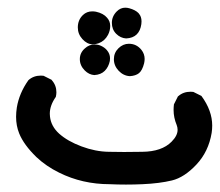

<svg xmlns="http://www.w3.org/2000/svg" viewBox="-20 -312 586 512"><path d="M22.9 -0.5Q22.9 -12.7 24.9 -25.4Q31.2 -63.5 55.7 -98.1Q69.3 -110.4 88.9 -110.4Q91.8 -110.4 96.2 -109.9L117.7 -99.1L118.2 -98.1Q130.4 -84.5 130.4 -65.9Q130.4 -60.5 128.9 -53.7Q112.8 -30.8 112.8 -8.8Q112.8 -4.9 113.3 -1Q116.2 24.9 137.7 44.4Q160.2 64.5 197.3 78.4Q234.4 92.3 270 92.8Q288.6 93.3 310.8 93.3Q333 93.3 359.4 92.8Q411.6 92.3 437.5 65.9Q453.6 49.8 453.6 34.2Q453.6 27.8 451.2 21.5Q442.9 1.5 442.9 -18.6Q442.9 -25.9 443.8 -33.7L454.6 -55.2L455.6 -55.7Q468.8 -67.4 488.3 -67.4Q491.2 -67.4 495.6 -66.9L517.1 -56.2Q545.9 -17.1 545.9 22.9Q545.9 32.7 544.4 42.5Q536.1 92.3 503.9 126.7Q471.7 161.1 438.5 169.2Q405.3 177.2 359.9 179.2Q337.9 180.2 315.9 180.2Q293.9 180.2 272.5 179.2Q199.7 179.2 137.7 148.4Q103 131.3 77.1 106.9Q43.5 74.2 31.2 43.9Q22.9 23.4 22.9 -0.5ZM206.1 -124Q192.9 -137.2 192.9 -154.3Q192.9 -171.4 206.5 -183.1Q217.8 -193.4 231.9 -193.4Q242.2 -193.4 250 -189.5Q259.3 -185.1 265.1 -178.2Q273.4 -168.5 273.4 -156.7Q273.4 -153.3 272.9 -149.4Q269.5 -133.3 259.3 -123Q249 -112.8 231.4 -111.8Q217.3 -112.8 206.1 -124ZM323.7 -195.3Q344.2 -195.3 357.4 -178.7Q365.7 -168 365.7 -154.8Q365.7 -149.4 364.3 -143.1Q359.4 -124 350.6 -116.9Q341.8 -109.9 326.2 -108.9Q309.1 -109.9 296.4 -123.3Q283.7 -136.7 283.7 -154.1Q283.7 -171.4 295.9 -183.3Q308.1 -195.3 323.7 -195.3ZM187.5 -238.8Q187.5 -258.8 201.2 -272Q211.4 -281.7 226.1 -281.7Q230.5 -281.7 235.8 -280.8Q255.9 -276.4 265.6 -264.6Q273.9 -255.4 273.9 -242.7Q273.9 -230.5 268.1 -219.2Q263.7 -210.9 257.3 -205.1Q244.1 -193.8 226.6 -193.8Q211.9 -194.3 199.7 -207.8Q187.5 -221.2 187.5 -238.8ZM291.5 -281.7Q301.3 -291.5 314 -291.5Q319.3 -291.5 324.7 -290Q340.8 -285.6 349.1 -277.3L350.6 -275.4Q357.4 -267.6 357.4 -254.9Q357.4 -251 356.9 -247.6Q354.5 -230 344.5 -220.2Q334.5 -210.4 316.4 -209.5Q301.3 -210.4 289.8 -221.9Q278.3 -233.4 278.3 -251Q278.3 -268.6 291.5 -281.7Z"/></svg>

Font: Bakudai
Style: Medium
Weight: 500
Version: Version 1.48